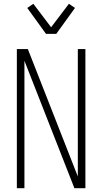

<svg xmlns="http://www.w3.org/2000/svg" viewBox="-20 -994 540 1014"><path d="M69 0V-735H127L391 -62V-735H431V0H373L109 -673V0ZM223 -815 124 -952 156 -974 250 -850 344 -974 376 -952 277 -815Z"/></svg>

Font: Iosevka Extralight
Style: Regular
Weight: 200
Monospace: yes
Designer: Belleve Invis
Foundry: Belleve Invis
Version: Version 32.0.1; ttfautohint (v1.8.4)